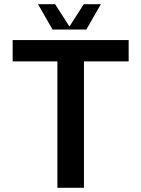

<svg xmlns="http://www.w3.org/2000/svg" viewBox="-20 -890 670 910"><path d="M589.8 -700.2V-599.1H377.9V0H252V-599.1H40V-700.2ZM458 -870.1 389.2 -750H229L160.2 -870.1H241.2L309.1 -764.2L377 -870.1Z"/></svg>

Font: Fivo Sans Modern Med
Style: Regular
Weight: 450
Designer: Alexander Slobzheninov
Foundry: Alexander Slobzheninov
Version: 1.0